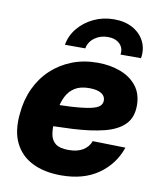

<svg xmlns="http://www.w3.org/2000/svg" viewBox="-85 -813 746 892"><g transform="rotate(10 288.5 -366.5)"><path d="M263.2 11.7Q183.6 11.7 127.2 -16.6Q70.8 -44.9 43.9 -100.6Q17.1 -156.2 25.9 -238.3Q31.7 -304.2 57.1 -358.4Q82.5 -412.6 124.5 -451.7Q166.5 -490.7 221.2 -512Q275.9 -533.2 341.3 -533.2Q400.9 -533.2 449.2 -514.9Q497.6 -496.6 526.1 -460.2Q554.7 -423.8 554.7 -368.7Q554.7 -312 522.2 -279.1Q489.7 -246.1 428.2 -230.5Q366.7 -214.8 279.3 -210.2Q191.9 -205.6 81.5 -205.6L98.1 -307.1Q193.4 -307.1 252.4 -310.5Q311.5 -314 343.8 -320.8Q376 -327.6 387.7 -338.6Q399.4 -349.6 399.4 -364.7Q399.4 -386.2 379.9 -398.2Q360.4 -410.2 323.2 -410.2Q281.2 -410.2 255.6 -394Q230 -377.9 216.3 -351.3Q202.6 -324.7 197.3 -293.7Q191.9 -262.7 189.5 -232.9Q186.5 -197.3 191.2 -169.4Q195.8 -141.6 215.6 -126Q235.4 -110.4 276.9 -110.4Q319.3 -110.4 345.5 -126.7Q371.6 -143.1 381.3 -170.4L536.1 -167Q508.8 -86.4 439.2 -37.4Q369.6 11.7 263.2 11.7ZM381.8 -745.1Q433.1 -745.1 470.2 -724.4Q507.3 -703.6 524.9 -668.2Q542.5 -632.8 535.2 -588.9H438.5Q443.4 -619.6 423.3 -639.4Q403.3 -659.2 367.2 -659.2Q331.1 -659.2 304.4 -639.4Q277.8 -619.6 272.5 -588.9H176.3Q183.6 -632.8 212.9 -668.2Q242.2 -703.6 286.1 -724.4Q330.1 -745.1 381.8 -745.1Z"/></g></svg>

Font: Inter 28pt ExtraBold
Style: Italic
Weight: 800
Italic angle: -9.3988°
Designer: Rasmus Andersson
Foundry: rsms
Version: Version 4.001;git-66647c0bb